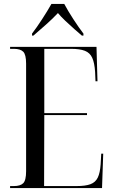

<svg xmlns="http://www.w3.org/2000/svg" viewBox="-20 -951 576 971"><path d="M31 0V-10H50Q83 -10 97.5 -24.5Q112 -39 112 -85V-629Q112 -675 97.5 -689.5Q83 -704 50 -704H31V-714H468L473 -540H463L461 -587Q458 -633 446.5 -658.5Q435 -684 409.5 -694Q384 -704 339 -704H204V-379H420V-369H204L203 -10H367Q412 -10 437.5 -19.5Q463 -29 474.5 -53Q486 -77 489 -120L492 -174H502L496 0ZM142 -781Q165 -811 193 -854Q221 -897 240 -931H305Q323 -897 351 -854Q379 -811 402 -781V-771H394Q381 -782 357 -803Q333 -824 309.5 -846.5Q286 -869 273 -885Q247 -857 212.5 -826.5Q178 -796 149 -771H142Z"/></svg>

Font: Noto Serif Display Condensed
Style: Regular
Weight: 400
Width: 3
Designer: Monotype Design Team
Foundry: Monotype Imaging Inc.
Version: Version 2.009